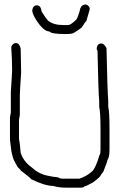

<svg xmlns="http://www.w3.org/2000/svg" viewBox="-20 -864 540 874"><path d="M52.7 -668Q68.4 -668 74.2 -642.6Q76.2 -551.8 76.2 -535.2Q70.3 -444.8 70.3 -431.6V-339.8Q66.4 -320.8 66.4 -318.4V-230.5Q70.3 -216.3 74.2 -168Q87.9 -127.4 125 -101.6Q155.8 -72.8 195.3 -64.5Q221.2 -58.6 246.1 -56.6Q246.1 -52.2 263.7 -50.8H341.8Q375 -62.5 394.5 -80.1Q414.1 -92.3 433.6 -160.2Q437.5 -160.2 437.5 -183.6V-275.4Q437.5 -355.5 431.6 -377V-402.3Q427.7 -445.8 423.8 -634.8Q420.4 -634.8 419.9 -644.5Q423.3 -666 441.4 -666Q454.6 -666 464.8 -644.5Q468.8 -454.6 472.7 -404.3V-378.9Q478.5 -357.4 478.5 -273.4V-181.6Q478.5 -149.4 468.8 -134.8Q468.8 -128.4 453.1 -89.8Q453.1 -84 439.5 -68.4Q437.5 -58.1 402.3 -33.2Q371.6 -15.6 363.3 -15.6Q362.3 -9.8 347.7 -9.8H281.2Q245.6 -9.8 222.7 -17.6Q183.6 -17.6 121.1 -48.8Q121.1 -53.2 74.2 -87.9Q74.2 -90.8 60.5 -103.5Q37.1 -143.1 37.1 -154.3Q31.7 -167 25.4 -226.6V-330.1Q25.4 -332.5 29.3 -351.6V-445.3Q35.2 -531.7 35.2 -544.9Q35.2 -589.8 31.2 -650.4Q37.6 -668 52.7 -668ZM371.1 -843.8Q388.7 -837.4 388.7 -822.3L373 -767.6Q369.6 -767.6 351.6 -738.3Q314.5 -710.9 306.6 -710.9Q294.4 -709 279.3 -709Q213.4 -709 205.1 -720.7Q178.7 -720.7 144.5 -773.4Q127 -802.2 127 -814.5V-818.4Q130.4 -839.8 148.4 -839.8Q165.5 -839.8 169.9 -810.5Q190.4 -778.3 199.2 -769.5Q225.1 -750 265.6 -750H291Q301.8 -750 328.1 -775.4Q338.4 -794.4 345.7 -826.2Q353 -843.8 371.1 -843.8Z"/></svg>

Font: CEF Fonts CJK Mono
Style: Regular
Weight: 400
Designer: PartyBoss (派对大魔王)
Version: Release 2.25